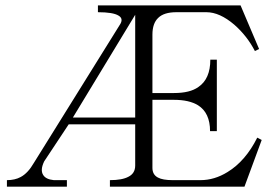

<svg xmlns="http://www.w3.org/2000/svg" viewBox="-20 -698 1040 719"><path d="M5.9 1H230.5V-23.4H181.6Q151.4 -26.4 141.6 -43Q129.9 -61.5 145.5 -93.8L237.3 -232.4H486.3V-78.1Q486.3 -48.8 460.9 -36.1Q437.5 -23.4 391.6 -23.4V1H895.5L960 -173.8L943.4 -182.6Q899.4 -94.7 832 -53.7Q783.2 -23.4 730.5 -23.4H627Q588.9 -23.4 571.3 -33.2Q550.8 -43.9 550.8 -69.3V-324.2H630.9Q688.5 -324.2 721.7 -303.7Q766.6 -275.4 766.6 -207H792V-474.6H767.6Q767.6 -402.3 722.7 -372.1Q691.4 -349.6 631.8 -349.6H550.8V-568.4Q550.8 -610.4 572.3 -630.9Q593.8 -652.3 640.6 -652.3H752.9Q802.7 -652.3 857.4 -605.5Q905.3 -563.5 934.6 -506.8L950.2 -514.6L880.9 -677.7H346.7V-652.3Q403.3 -652.3 423.8 -639.6Q442.4 -628.9 430.7 -608.4L107.4 -88.9Q85 -49.8 57.6 -35.2Q36.1 -23.4 5.9 -23.4ZM486.3 -257.8H252.9L486.3 -642.6Z"/></svg>

Font: Batang
Style: Regular
Weight: 400
Version: Version 2.21